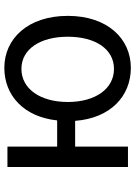

<svg xmlns="http://www.w3.org/2000/svg" viewBox="108 -704 610 865"><g transform="rotate(-90 412.5 -272.0)"><path d="M534 -63C445 -63 385 -146 385 -271C385 -396 445 -480 534 -480C623 -480 679 -396 679 -271C679 -146 623 -63 534 -63ZM539 13C669 13 773 -91 773 -271C773 -452 669 -557 539 -557C415 -557 318 -470 302 -319H184V-543H92V0H184V-238H300C312 -79 411 13 539 13Z"/></g></svg>

Font: ChiuKong Gothic CL
Style: Regular
Weight: 400
Designer: Ryoko NISHIZUKA 西塚涼子 (kana, bopomofo & ideographs); Paul D. Hunt (Latin, Greek & Cyrillic); Sandoll Communications 산돌커뮤니
Foundry: Adobe
Version: Version 1.300